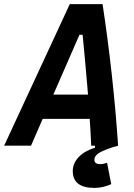

<svg xmlns="http://www.w3.org/2000/svg" viewBox="-52 -714 658 941"><path d="M411.6 207Q304.7 207 304.7 124.5Q304.7 86.4 333.3 56.2Q361.8 25.9 413.6 9.8V0H395Q393.6 -32.7 391.8 -65.7Q390.1 -98.6 387.7 -131.3H157.2L100.1 0H-31.7L290 -693.8H450.7Q503.4 -346.2 526.9 0Q481 12.2 445.8 28.8Q410.6 45.4 410.6 69.3Q410.6 90.3 439.5 90.3Q454.6 90.3 472.7 84L493.2 188.5Q476.6 196.3 454.6 201.7Q432.6 207 411.6 207ZM209.5 -250.5H379.4Q373.5 -323.7 366.7 -397Q359.9 -470.2 353 -543.5H337.4Z"/></svg>

Font: CaskaydiaCove NF
Style: Bold Italic
Weight: 700
Italic angle: -10°
Designer: Aaron Bell
Foundry: Saja Typeworks
Version: Version 2111.001; VTT 6.35;Nerd Fonts 3.2.1